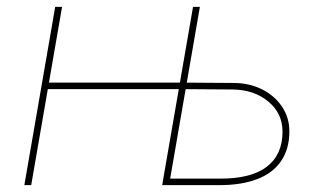

<svg xmlns="http://www.w3.org/2000/svg" viewBox="-20 -540 930 560"><path d="M563 -520 473 0H453L543 -520ZM51 0 141 -520H161L71 0ZM108 -280 111 -299H511L508 -280ZM468 -19H623Q713 -19 758.5 -54Q804 -89 804 -156Q804 -209 763 -243.5Q722 -278 659 -279L517 -280L520 -299L662 -298Q707 -298 744 -279.5Q781 -261 802.5 -229Q824 -197 824 -157Q824 -106 800 -70.5Q776 -35 730 -17.5Q684 0 620 0H465Z"/></svg>

Font: Fixel Italic Variable Display Thin
Style: Italic
Weight: 100
Italic angle: -10°
Designer: AlfaBravo + MacPaw
Foundry: Kyrylo Tkachov, Marchela Mozhyna, Serhii Makarenko, Maria Weinstein, Zakhar Kryvoshyya
Version: Version 1.210;Glyphs 3.2 (3217)